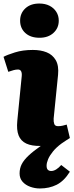

<svg xmlns="http://www.w3.org/2000/svg" viewBox="-27 -814 422 1088"><path d="M71 -129 96 -381Q98 -399 93 -409.5Q88 -420 75 -420Q63 -420 50 -416.5Q37 -413 20 -407L-7 -492Q13 -503 57.5 -517Q102 -531 159 -531Q204 -531 237.5 -517.5Q271 -504 289 -473Q307 -442 302 -390L277 -142Q276 -124 280.5 -111.5Q285 -99 302 -99Q316 -99 328.5 -102Q341 -105 351 -108L369 -32Q361 -27 348 -18.5Q335 -10 322 -1Q292 21 273 44.5Q254 68 245.5 88.5Q237 109 237 125Q237 141 244 148Q251 155 263 155Q277 155 291.5 146Q306 137 320 121L369 159Q336 212 294 233Q252 254 199 254Q171 254 144.5 244.5Q118 235 101 216Q84 197 84 169Q84 140 96 116.5Q108 93 134.5 68Q161 43 204 13Q153 14 122 -0.5Q91 -15 78.5 -46.5Q66 -78 71 -129ZM87 -697Q87 -739 116.5 -766.5Q146 -794 196 -794Q229 -794 253.5 -781.5Q278 -769 292 -747Q306 -725 306 -697Q306 -655 276 -627.5Q246 -600 197 -600Q146 -600 116.5 -627Q87 -654 87 -697Z"/></svg>

Font: Literata Black
Style: Italic
Weight: 900
Italic angle: -2°
Designer: Latin by Veronika Burian and Jose Scaglione. Greek by Irene Vlachou. Cyrillic by Vera Evstafieva
Foundry: TypeTogether
Version: Version 3.002